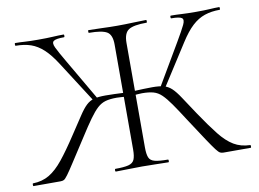

<svg xmlns="http://www.w3.org/2000/svg" viewBox="-70 -729 1125 833"><g transform="rotate(-10 492.5 -312.5)"><path d="M377 0Q374 0 374 -6Q374 -12 377 -12Q415 -12 434.5 -17Q454 -22 460.5 -37Q467 -52 467 -81V-544Q467 -587 445 -600Q423 -613 366 -613Q364 -613 364 -619Q364 -625 366 -625Q390 -625 425 -623.5Q460 -622 492 -622Q527 -622 562 -623.5Q597 -625 620 -625Q622 -625 622 -619Q622 -613 620 -613Q563 -613 541 -599Q519 -585 519 -542V-81Q519 -52 525 -37Q531 -22 550.5 -17Q570 -12 608 -12Q611 -12 611 -6Q611 0 608 0Q585 0 556 -1Q527 -2 492 -2Q460 -2 430 -1Q400 0 377 0ZM14 0Q12 0 12 -6Q12 -12 14 -12Q55 -13 86 -31.5Q117 -50 148 -88.5Q179 -127 219 -188Q251 -236 270 -265Q289 -294 304.5 -308.5Q320 -323 339 -328Q358 -333 389 -333Q421 -333 482 -330L481 -312Q468 -313 457 -314Q446 -315 436 -315Q406 -315 386.5 -309.5Q367 -304 350.5 -289Q334 -274 313.5 -245.5Q293 -217 263 -170Q222 -107 199.5 -72Q177 -37 165.5 -21.5Q154 -6 148 -3Q142 0 133 0ZM337 -317 219 -501Q191 -545 165 -569Q139 -593 110 -603Q81 -613 43 -613Q41 -613 41 -619Q41 -625 43 -625Q63 -625 85 -623.5Q107 -622 144 -622Q185 -622 209 -623.5Q233 -625 256 -625Q259 -625 259 -619Q259 -613 256 -613Q221 -613 210.5 -605.5Q200 -598 210.5 -576Q221 -554 248 -508L354 -326ZM851 0Q843 0 836.5 -3Q830 -6 818.5 -21Q807 -36 784 -70.5Q761 -105 720 -168Q690 -215 670 -243.5Q650 -272 633.5 -288Q617 -304 597 -309.5Q577 -315 547 -315Q539 -315 527.5 -314Q516 -313 504 -312L503 -330Q565 -333 595 -333Q627 -333 646 -328Q665 -323 680.5 -308.5Q696 -294 715 -265Q734 -236 766 -188Q807 -127 837.5 -88.5Q868 -50 899 -31.5Q930 -13 971 -12Q973 -12 973 -6Q973 0 971 0ZM648 -317 630 -326 737 -508Q764 -554 774.5 -576Q785 -598 775 -605.5Q765 -613 729 -613Q726 -613 726 -619Q726 -625 729 -625Q752 -625 776.5 -623.5Q801 -622 841 -622Q878 -622 900 -623.5Q922 -625 942 -625Q944 -625 944 -619Q944 -613 942 -613Q905 -613 875.5 -603Q846 -593 820 -569Q794 -545 766 -501Z"/></g></svg>

Font: Cormorant Garamond Light
Style: Regular
Weight: 300
Designer: Christian Thalmann (Catharsis Fonts)
Foundry: Catharsis Fonts
Version: Version 4.001